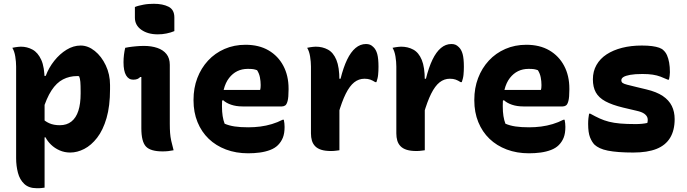

<svg xmlns="http://www.w3.org/2000/svg" viewBox="-20 -792 3620 1012"><path d="M45 -540Q53 -542 60.5 -543Q68 -544 75.5 -545Q83 -546 90 -546Q123 -546 151.5 -530.5Q180 -515 197.5 -476.5Q215 -438 215 -369Q215 -296 215 -225Q215 -154 215 -84Q215 -14 215 56Q215 126 215 197Q206 198 199.5 199Q193 200 187 200Q181 200 173 200Q132 200 108 177.5Q84 155 74.5 118.5Q65 82 65 42Q65 -29 65 -88.5Q65 -148 65 -203.5Q65 -259 65 -316.5Q65 -374 65 -441Q65 -466 60.5 -494Q56 -522 45 -540ZM405 -552Q444 -552 479.5 -523.5Q515 -495 537.5 -447.5Q560 -400 560 -344V-322Q560 -233 541.5 -169.5Q523 -106 492 -66Q461 -26 424 -7Q387 12 350 12Q320 12 294 0.5Q268 -11 249 -29.5Q230 -48 220 -68H198V-172Q216 -153 239.5 -142.5Q263 -132 295 -132Q332 -132 356.5 -151.5Q381 -171 393 -208Q405 -245 405 -299V-310Q405 -342 403.5 -360.5Q402 -379 397 -390Q394 -391 391 -391Q388 -391 386 -391Q346 -391 312 -373.5Q278 -356 251.5 -315.5Q225 -275 204 -206V-392H221Q237 -435 266 -471.5Q295 -508 331 -530Q367 -552 405 -552Z M725 -116Q725 -139 725 -165Q725 -191 725 -218.5Q725 -246 725 -274.5Q725 -303 725 -331Q725 -359 725 -386H719Q716 -383 712 -380Q708 -377 704 -375.5Q700 -374 694.5 -373Q689 -372 682 -372Q658 -372 644.5 -395Q631 -418 631 -464Q631 -484 633.5 -504Q636 -524 640 -540Q650 -542 659 -543.5Q668 -545 677.5 -546Q687 -547 697 -548Q707 -549 717.5 -549.5Q728 -550 739 -550Q778 -550 809 -539.5Q840 -529 857.5 -507Q875 -485 875 -450Q875 -413 875 -373Q875 -333 875 -292.5Q875 -252 875 -213Q875 -174 875 -139Q875 -112 876.5 -91.5Q878 -71 882.5 -50Q887 -29 895 0Q880 3 866.5 4.5Q853 6 837 6Q773 6 749 -20Q725 -46 725 -116ZM691 -755Q700 -759 712 -762Q724 -765 737 -767.5Q750 -770 764 -771Q778 -772 791 -772Q838 -772 868.5 -756.5Q899 -741 899 -700V-628Q890 -624 879.5 -621Q869 -618 857.5 -615.5Q846 -613 834.5 -612Q823 -611 811 -611Q759 -611 725 -635Q691 -659 691 -699Z M1274 -556Q1345 -556 1395.5 -526.5Q1446 -497 1473.5 -445Q1501 -393 1501 -325V-320Q1501 -279 1496 -260Q1491 -241 1483 -236Q1475 -231 1466 -231H1258Q1225 -231 1198.5 -240Q1172 -249 1156 -264L1134 -254L1140 -318H1351Q1353 -324 1353.5 -331.5Q1354 -339 1354 -344Q1354 -364 1350 -384.5Q1346 -405 1335 -422Q1324 -426 1314.5 -427.5Q1305 -429 1286 -429Q1225 -429 1187.5 -381Q1150 -333 1150 -234V-231Q1150 -203 1153.5 -180.5Q1157 -158 1164 -140Q1187 -130 1216.5 -125.5Q1246 -121 1289 -121Q1321 -121 1352 -125Q1383 -129 1413 -138Q1443 -147 1470 -161H1476Q1478 -151 1479 -141.5Q1480 -132 1480 -123Q1480 -89 1471 -66.5Q1462 -44 1445 -27Q1429 -11 1404 -1.5Q1379 8 1349.5 12Q1320 16 1288 16Q1224 16 1171 -4Q1118 -24 1080 -60.5Q1042 -97 1021 -148.5Q1000 -200 1000 -263V-266Q1000 -328 1020 -380.5Q1040 -433 1076.5 -472.5Q1113 -512 1163.5 -534Q1214 -556 1274 -556Z M1763 -377H1775Q1790 -437 1809.5 -477.5Q1829 -518 1854 -539Q1879 -560 1909 -560Q1921 -560 1930 -556.5Q1939 -553 1948 -544Q1962 -531 1968.5 -507Q1975 -483 1975 -440Q1975 -429 1974.5 -418.5Q1974 -408 1973 -397.5Q1972 -387 1969.5 -377.5Q1967 -368 1964 -359H1958Q1944 -368 1931.5 -372.5Q1919 -377 1901 -377Q1871 -377 1847 -358Q1823 -339 1802.5 -298Q1782 -257 1763 -191ZM1769 0Q1760 1 1753 2Q1746 3 1739.5 3.5Q1733 4 1725 4Q1694 4 1673.5 -2.5Q1653 -9 1641 -21.5Q1629 -34 1624 -51Q1619 -68 1619 -89Q1619 -129 1619 -166Q1619 -203 1619 -238.5Q1619 -274 1619 -307.5Q1619 -341 1619 -374.5Q1619 -408 1619 -441Q1619 -466 1614.5 -494Q1610 -522 1599 -540Q1607 -542 1614.5 -543Q1622 -544 1629.5 -545Q1637 -546 1644 -546Q1680 -546 1708.5 -530.5Q1737 -515 1753 -476.5Q1769 -438 1769 -369Q1769 -331 1769 -291.5Q1769 -252 1769 -213.5Q1769 -175 1769 -138Q1769 -101 1769 -66Q1769 -31 1769 0Z M2213 -377H2225Q2240 -437 2259.5 -477.5Q2279 -518 2304 -539Q2329 -560 2359 -560Q2371 -560 2380 -556.5Q2389 -553 2398 -544Q2412 -531 2418.5 -507Q2425 -483 2425 -440Q2425 -429 2424.5 -418.5Q2424 -408 2423 -397.5Q2422 -387 2419.5 -377.5Q2417 -368 2414 -359H2408Q2394 -368 2381.5 -372.5Q2369 -377 2351 -377Q2321 -377 2297 -358Q2273 -339 2252.5 -298Q2232 -257 2213 -191ZM2219 0Q2210 1 2203 2Q2196 3 2189.5 3.5Q2183 4 2175 4Q2144 4 2123.5 -2.5Q2103 -9 2091 -21.5Q2079 -34 2074 -51Q2069 -68 2069 -89Q2069 -129 2069 -166Q2069 -203 2069 -238.5Q2069 -274 2069 -307.5Q2069 -341 2069 -374.5Q2069 -408 2069 -441Q2069 -466 2064.5 -494Q2060 -522 2049 -540Q2057 -542 2064.5 -543Q2072 -544 2079.5 -545Q2087 -546 2094 -546Q2130 -546 2158.5 -530.5Q2187 -515 2203 -476.5Q2219 -438 2219 -369Q2219 -331 2219 -291.5Q2219 -252 2219 -213.5Q2219 -175 2219 -138Q2219 -101 2219 -66Q2219 -31 2219 0Z M2754 -556Q2825 -556 2875.5 -526.5Q2926 -497 2953.5 -445Q2981 -393 2981 -325V-320Q2981 -279 2976 -260Q2971 -241 2963 -236Q2955 -231 2946 -231H2738Q2705 -231 2678.5 -240Q2652 -249 2636 -264L2614 -254L2620 -318H2831Q2833 -324 2833.5 -331.5Q2834 -339 2834 -344Q2834 -364 2830 -384.5Q2826 -405 2815 -422Q2804 -426 2794.5 -427.5Q2785 -429 2766 -429Q2705 -429 2667.5 -381Q2630 -333 2630 -234V-231Q2630 -203 2633.5 -180.5Q2637 -158 2644 -140Q2667 -130 2696.5 -125.5Q2726 -121 2769 -121Q2801 -121 2832 -125Q2863 -129 2893 -138Q2923 -147 2950 -161H2956Q2958 -151 2959 -141.5Q2960 -132 2960 -123Q2960 -89 2951 -66.5Q2942 -44 2925 -27Q2909 -11 2884 -1.5Q2859 8 2829.5 12Q2800 16 2768 16Q2704 16 2651 -4Q2598 -24 2560 -60.5Q2522 -97 2501 -148.5Q2480 -200 2480 -263V-266Q2480 -328 2500 -380.5Q2520 -433 2556.5 -472.5Q2593 -512 2643.5 -534Q2694 -556 2754 -556Z M3330 -138Q3348 -138 3363.5 -139.5Q3379 -141 3392 -144Q3396 -160 3392.5 -171.5Q3389 -183 3376 -192.5Q3363 -202 3336 -208L3264 -225Q3206 -239 3171 -258Q3136 -277 3120.5 -305Q3105 -333 3105 -374Q3105 -416 3124 -449.5Q3143 -483 3177.5 -505.5Q3212 -528 3259 -540Q3306 -552 3363 -552Q3394 -552 3416.5 -549Q3439 -546 3454.5 -540.5Q3470 -535 3478 -526Q3489 -516 3496 -500Q3503 -484 3507 -462Q3511 -440 3511 -411Q3511 -401 3509.5 -391.5Q3508 -382 3506 -372H3500Q3480 -381 3461.5 -388Q3443 -395 3420.5 -398.5Q3398 -402 3366 -402Q3326 -402 3301.5 -397.5Q3277 -393 3266 -386Q3255 -379 3255 -369Q3255 -360 3261.5 -355Q3268 -350 3285.5 -345.5Q3303 -341 3336 -333L3386 -321Q3441 -308 3473.5 -286Q3506 -264 3521 -233.5Q3536 -203 3536 -164Q3536 -105 3512 -65.5Q3488 -26 3440 -7Q3392 12 3318 12Q3276 12 3242.5 9.5Q3209 7 3184 2Q3159 -3 3142 -11Q3125 -19 3114 -29Q3100 -43 3090 -68Q3080 -93 3080 -139Q3080 -156 3081.5 -169Q3083 -182 3085 -193H3091Q3118 -178 3141 -167.5Q3164 -157 3189.5 -150.5Q3215 -144 3248.5 -141Q3282 -138 3330 -138Z"/></svg>

Font: Recursive Casual ExtraBold
Style: Regular
Weight: 800
Version: Version 1.047